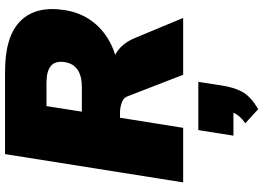

<svg xmlns="http://www.w3.org/2000/svg" viewBox="-161 -584 1042 760"><g transform="rotate(-90 360.0 -204.0)"><path d="M18 0 130 -705H457Q597 -705 657.5 -643.5Q718 -582 700 -469Q689 -396 642.5 -344Q596 -292 523 -269Q546 -257 562.5 -237Q579 -217 590 -190L669 0H444L358 -222Q352 -237 332.5 -243.5Q313 -250 294 -250H274L234 0ZM298 -401H395Q483 -401 494 -468Q500 -506 479 -523.5Q458 -541 413 -541H320ZM308 297 252 246Q268 235 278 223.5Q288 212 294 199H203L225 60H416L402 150Q395 199 377 233Q359 267 308 297Z"/></g></svg>

Font: Mulish ExtraBlack
Style: Italic
Weight: 1000
Italic angle: -9°
Designer: Vernon Adams
Foundry: Vernon Adams
Version: Version 3.603; ttfautohint (v1.8.3)